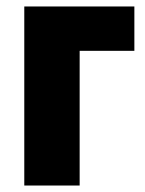

<svg xmlns="http://www.w3.org/2000/svg" viewBox="-20 -573 449 593"><path d="M55 0H226V-416H395V-553H55Z"/></svg>

Font: Noto Sans Condensed Black
Style: Regular
Weight: 900
Width: 3
Designer: Monotype Design Team
Foundry: Monotype Imaging Inc.
Version: Version 2.013